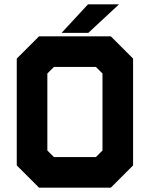

<svg xmlns="http://www.w3.org/2000/svg" viewBox="-20 -868 693 888"><path d="M160.5 0 57.5 -103V-597L160.5 -700H492.5L595.5 -597V-103L492.5 0ZM229.5 -141.5H423.5L454 -172V-528L423.5 -558.5H229.5L199 -528V-172ZM197 -71H457.5L524.5 -138V-562.5L457.5 -629.5H197L130 -562.5V-138ZM197 -71 130 -138V-562.5L197 -629.5H457.5L524.5 -562.5V-138L457.5 -71ZM265 -716 387 -848H530.5L388.5 -716ZM360 -750H359.5L419.5 -813H420Z"/></svg>

Font: Tourney Thin Black
Style: Regular
Weight: 900
Version: Version 1.015